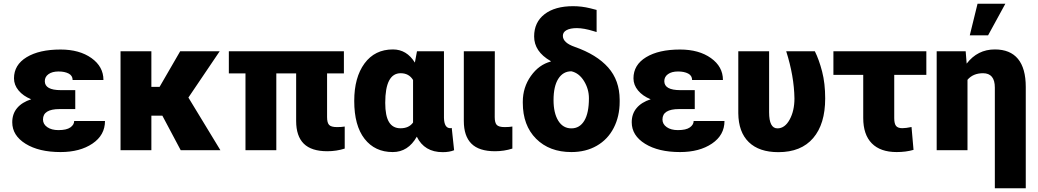

<svg xmlns="http://www.w3.org/2000/svg" viewBox="-20 -802 5539 1025"><path d="M209.5 -164.1Q209.5 -139.2 232.2 -123.3Q254.9 -107.4 292 -107.4Q335.4 -107.4 355.7 -121.8Q376 -136.2 376 -156.2H540.5Q540.5 -80.6 473.6 -35.4Q406.7 9.8 303.2 9.8Q188 9.8 116.7 -34.4Q45.4 -78.6 45.4 -149.4Q45.4 -194.3 71.5 -225.3Q97.7 -256.3 146.5 -272Q103.5 -289.6 79.1 -319.1Q54.7 -348.6 54.7 -383.8Q54.7 -455.6 122.1 -496.6Q189.5 -537.6 303.2 -537.6Q404.3 -537.6 468.3 -491.9Q532.2 -446.3 532.2 -375H367.7Q367.7 -398.4 346.4 -409.4Q325.2 -420.4 292.5 -420.4Q258.8 -420.4 239 -406.2Q219.2 -392.1 219.2 -368.7Q219.2 -320.8 304.7 -320.8H381.8V-219.7H297.9Q209.5 -219.7 209.5 -164.1Z M846.7 -184.6H788.1V0H623.5V-528.3H788.1V-338.4H832L941.9 -528.3H1152.8L985.8 -281.2L1156.7 0H944.8Z M1815.9 -410.2H1726.1V-176.8Q1726.1 -147 1736.8 -135.3Q1747.6 -123.5 1779.3 -123.5Q1803.7 -123.5 1820.3 -126.5V-8.8Q1775.9 5.4 1727.5 5.4Q1642.6 5.4 1601.8 -34.9Q1561 -75.2 1561 -156.2V-410.2H1455.1V0H1290.5V-410.2H1201.7V-528.3H1815.9Z M2350.1 -528.3V-172.4Q2351.6 -117.7 2383.8 -117.7Q2389.2 -117.7 2391.6 -119.1L2404.3 0Q2379.4 10.3 2343.3 10.3Q2245.6 10.3 2205.1 -72.3Q2158.7 9.8 2076.7 9.8Q1981.4 9.8 1926.3 -60.8Q1871.1 -131.3 1871.1 -263.2Q1871.1 -388.7 1926 -463.4Q1981 -538.1 2077.6 -538.1Q2151.4 -538.1 2194.8 -467.8L2206.1 -528.3ZM2036.6 -252.9Q2036.6 -183.1 2056.9 -150.1Q2077.1 -117.2 2118.2 -117.2Q2163.1 -117.2 2185.1 -147.9V-375Q2163.1 -411.1 2119.1 -411.1Q2036.6 -411.1 2036.6 -252.9Z M2621.6 -528.3 2621.1 -176.8Q2621.1 -147 2631.8 -135.3Q2642.6 -123.5 2674.3 -123.5Q2698.7 -123.5 2715.3 -126.5V-8.8Q2670.9 5.4 2622.6 5.4Q2537.1 5.4 2496.6 -35.2Q2456.1 -75.7 2456.1 -156.2V-528.3Z M2831.5 -607.4Q2831.5 -683.1 2887 -726.1Q2942.4 -769 3039.6 -769Q3085.4 -769 3130.9 -757.8L3165 -749V-630.9L3150.4 -635.3Q3097.2 -651.9 3059.6 -651.9Q3024.4 -651.9 3004.6 -641.1Q2984.9 -630.4 2984.9 -610.8Q2984.9 -573.7 3048.3 -551.8Q3165.5 -510.7 3226.6 -441.9Q3287.6 -373 3288.1 -270V-258.8Q3288.1 -180.7 3256.3 -119.1Q3224.6 -57.6 3166 -23.9Q3107.4 9.8 3030.3 9.8Q2913.1 9.8 2842 -61.3Q2771 -132.3 2771 -253.4V-258.8Q2771 -335.4 2814 -396.2Q2856.9 -457 2920.9 -473.6L2918.9 -476.6Q2831.5 -526.9 2831.5 -607.4ZM2935.1 -267.6Q2935.1 -198.7 2960.2 -157.7Q2985.4 -116.7 3030.3 -116.7Q3074.7 -116.7 3099.4 -157.7Q3124 -198.7 3124 -277.3Q3124 -326.7 3097.7 -369.4Q3071.3 -412.1 3030.3 -421.4Q2985.8 -421.4 2960.4 -381.3Q2935.1 -341.3 2935.1 -267.6Z M3516.6 -164.1Q3516.6 -139.2 3539.3 -123.3Q3562 -107.4 3599.1 -107.4Q3642.6 -107.4 3662.8 -121.8Q3683.1 -136.2 3683.1 -156.2H3847.7Q3847.7 -80.6 3780.8 -35.4Q3713.9 9.8 3610.4 9.8Q3495.1 9.8 3423.8 -34.4Q3352.5 -78.6 3352.5 -149.4Q3352.5 -194.3 3378.7 -225.3Q3404.8 -256.3 3453.6 -272Q3410.6 -289.6 3386.2 -319.1Q3361.8 -348.6 3361.8 -383.8Q3361.8 -455.6 3429.2 -496.6Q3496.6 -537.6 3610.4 -537.6Q3711.4 -537.6 3775.4 -491.9Q3839.4 -446.3 3839.4 -375H3674.8Q3674.8 -398.4 3653.6 -409.4Q3632.3 -420.4 3599.6 -420.4Q3565.9 -420.4 3546.1 -406.2Q3526.4 -392.1 3526.4 -368.7Q3526.4 -320.8 3611.8 -320.8H3689V-219.7H3605Q3516.6 -219.7 3516.6 -164.1Z M4085.9 -528.3V-202.6Q4085.9 -116.7 4130.4 -116.7Q4169.9 -116.7 4195.6 -163.6Q4221.2 -210.4 4221.2 -276.4Q4219.2 -396.5 4177.2 -528.3H4330.1Q4352.5 -483.4 4368.9 -420.2Q4385.3 -356.9 4385.3 -276.4Q4385.3 -139.6 4321 -64.7Q4256.8 10.3 4135.3 10.3Q4032.7 10.3 3977.5 -43.2Q3922.4 -96.7 3921.4 -197.3V-528.3Z M4925.3 -402.3H4753.9V-171.4Q4753.9 -141.6 4763.7 -129.6Q4773.4 -117.7 4796.9 -117.7Q4816.4 -117.7 4846.2 -124L4856.9 -2Q4816.9 9.8 4766.6 9.8Q4680.2 9.8 4634.3 -36.6Q4588.4 -83 4588.4 -172.4V-402.3H4429.2V-528.3H4925.3Z M5135.3 -528.3 5140.6 -462.4Q5198.7 -538.1 5291 -538.1Q5373 -538.1 5414.6 -487.5Q5456.1 -437 5456.1 -337.9V203.1H5291V-334.5Q5291 -411.1 5228 -411.1Q5174.8 -411.1 5145 -376V0H4980.5V-528.3ZM5198.7 -782.2H5347.2L5254.9 -613.3H5157.2Z"/></svg>

Font: Sadagaat-English
Style: Regular
Weight: 900
Designer: Ahmed alsheikh
Foundry: Ahmed alsheikh Design
Version: Version 2.137;January 17, 2018;FontCreator 11.0.0.2408 64-bi